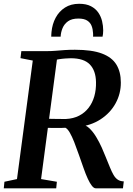

<svg xmlns="http://www.w3.org/2000/svg" viewBox="-24 -1020 719 1040"><path d="M-3.5 0 0 -35.5 68 -50 153.5 -692 87 -705 91.5 -743H227Q254.5 -743 277.8 -745Q301 -747 326 -748.8Q351 -750.5 382 -750.5Q474 -750.5 528.2 -730Q582.5 -709.5 606.5 -670Q630.5 -630.5 630.5 -573.5Q631 -513 602.2 -460.5Q573.5 -408 520.5 -373.5Q467.5 -339 394 -331.5L417.5 -344Q439.5 -344.5 459.5 -325.8Q479.5 -307 496.8 -278.5Q514 -250 527 -221Q540 -192 548 -171Q561.5 -138 571.5 -113.5Q581.5 -89 591.2 -72.2Q601 -55.5 614 -46.8Q627 -38 646.5 -37.5L642 0H494.5Q484.5 0 473.8 -13.5Q463 -27 451.8 -51.2Q440.5 -75.5 429 -108.5Q416 -145 403.2 -181.8Q390.5 -218.5 378.2 -249.8Q366 -281 353.8 -302Q341.5 -323 330 -328Q325.5 -327.5 312.5 -327.2Q299.5 -327 283 -327Q266.5 -327 250.5 -327.2Q234.5 -327.5 224 -327.5L230.5 -377Q239.5 -376.5 254.5 -376.2Q269.5 -376 285.8 -375.8Q302 -375.5 315.2 -375.5Q328.5 -375.5 333.5 -375.5Q373.5 -377.5 404.2 -393.2Q435 -409 455.8 -435.8Q476.5 -462.5 486.8 -498.2Q497 -534 496 -575Q495 -637.5 462.5 -671Q430 -704.5 359.5 -704.5Q349 -704.5 331 -703.2Q313 -702 295.2 -699.2Q277.5 -696.5 266.5 -692L288 -724.5L198.5 -50L284 -35.5L280.5 0ZM405 -999.5Q443.5 -999.5 468.8 -986.2Q494 -973 508.5 -951.8Q523 -930.5 529 -905.2Q535 -880 535 -855Q535 -845.5 534 -837Q533 -828.5 531.5 -821.5H480Q480.5 -825.5 480.5 -830.2Q480.5 -835 480 -841Q479 -862.5 472 -880.2Q465 -898 448 -908.8Q431 -919.5 400.5 -919.5Q365 -919.5 344.5 -904.8Q324 -890 314.8 -867.5Q305.5 -845 304.5 -821.5H253.5Q253.5 -828.5 254 -834.2Q254.5 -840 255 -847Q259 -889.5 277.5 -924Q296 -958.5 328 -979Q360 -999.5 405 -999.5Z"/></svg>

Font: Merriweather 60pt SemiBold
Style: Italic
Weight: 600
Italic angle: -7.8°
Version: Version 2.101